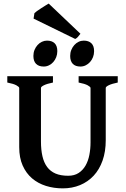

<svg xmlns="http://www.w3.org/2000/svg" viewBox="-20 -1043 708 1078"><path d="M641.1 -579.6Q607.9 -572.8 590.8 -564.5Q573.7 -556.2 573.7 -549.3V-255.9Q573.7 -191.9 555.9 -141.6Q538.1 -91.3 505.9 -56.6Q473.6 -22 429.4 -3.7Q385.3 14.6 332.5 14.6Q282.2 14.6 237.8 0.7Q193.4 -13.2 159.9 -41.7Q126.5 -70.3 107.2 -113.8Q87.9 -157.2 87.9 -216.8V-549.3Q87.9 -555.2 72 -564Q56.2 -572.8 21 -579.6V-615.2H277.3V-579.6Q244.1 -572.8 227.1 -564.5Q210 -556.2 210 -549.3V-248.5Q210 -201.7 218.3 -165.8Q226.6 -129.9 244.6 -105.5Q262.7 -81.1 291.7 -68.6Q320.8 -56.2 362.8 -56.2Q397.5 -56.2 421.4 -71.8Q445.3 -87.4 460.2 -113.3Q475.1 -139.2 481.7 -173.1Q488.3 -207 488.3 -243.2V-549.3Q488.3 -555.2 472.4 -564Q456.5 -572.8 421.4 -579.6V-615.2H641.1ZM508.3 -755.9Q508.3 -737.8 502.2 -722.2Q496.1 -706.5 485.6 -694.8Q475.1 -683.1 461.2 -676.3Q447.3 -669.4 431.6 -669.4Q403.3 -669.4 388.7 -684.6Q374 -699.7 374 -729Q374 -747.1 380.4 -762.7Q386.7 -778.3 397.2 -790Q407.7 -801.8 421.4 -808.3Q435.1 -814.9 450.2 -814.9Q477.5 -814.9 492.9 -800.3Q508.3 -785.6 508.3 -755.9ZM301.8 -755.9Q301.8 -737.8 295.7 -722.2Q289.6 -706.5 279.3 -694.8Q269 -683.1 255.1 -676.3Q241.2 -669.4 225.6 -669.4Q197.3 -669.4 182.4 -684.6Q167.5 -699.7 167.5 -729Q167.5 -747.1 173.8 -762.7Q180.2 -778.3 190.7 -790Q201.2 -801.8 215.1 -808.3Q229 -814.9 243.7 -814.9Q271.5 -814.9 286.6 -800.3Q301.8 -785.6 301.8 -755.9ZM431.6 -853.5Q424.8 -844.2 417.7 -836.2Q410.6 -828.1 402.3 -824.2L168.5 -938.5L173.3 -969.2Q176.8 -973.1 187.7 -981Q198.7 -988.8 211.7 -997.1Q224.6 -1005.4 236.3 -1012.7Q248 -1020 253.4 -1022.9Z"/></svg>

Font: Gentium Basic
Style: Bold
Weight: 700
Designer: J. Victor Gaultney and Annie Olsen
Foundry: SIL International
Version: Version 1.100